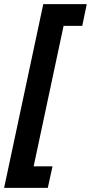

<svg xmlns="http://www.w3.org/2000/svg" viewBox="-64 -750 443 936"><path d="M147 -730H359L337 -624H246L100 61H192L169 166H-44Z"/></svg>

Font: Noto Sans Display Ex Bold Cond
Style: Italic
Weight: 800
Width: 3
Italic angle: -12°
Designer: Monotype Design team
Foundry: Monotype Imaging Inc.
Version: Version 1.000